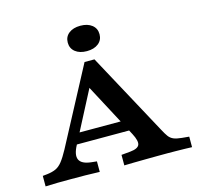

<svg xmlns="http://www.w3.org/2000/svg" viewBox="-109 -877 1044 996"><g transform="rotate(-15 413.5 -378.5)"><path d="M228.5 -166.8Q202.2 -118.1 214.2 -91.7Q226.3 -65.3 277.1 -59.7L306.9 -56.5V0Q270.6 -1.6 230.7 -2Q190.8 -2.4 150.5 -2.4Q115.8 -2.4 81.1 -2Q46.4 -1.6 16.1 0V-56.5L39.5 -58.9Q67.7 -62.1 86.9 -70.8Q106 -79.4 122.6 -100.3Q139.2 -121.3 159.5 -158.8L378.2 -571H431.4L671.3 -128.2Q683.9 -104.3 694.1 -90.4Q704.2 -76.6 719.8 -69.7Q735.3 -62.8 763.8 -60.1L802.6 -56.5V0Q788.8 -0.8 765.7 -1.2Q742.7 -1.6 718 -2Q693.2 -2.4 674.3 -2.4H670.2H672.1Q648.2 -2.4 617.5 -2.2Q586.7 -2 553.9 -1.6Q521.1 -1.2 491.2 -0.8Q461.3 -0.4 438.7 0.4V-56.1L486.7 -60.5Q528.2 -64.5 536.1 -83.6Q543.9 -102.7 521.8 -145L356.8 -455.6L378.5 -455.2ZM204.7 -168 233 -224.8H527.1L554.1 -168ZM405.3 -622.2Q366.7 -622.2 343.3 -640.7Q320 -659.3 320 -690.3Q320 -721.8 343.3 -740.1Q366.7 -758.5 405.3 -758.5Q443.9 -758.5 467.3 -740.1Q490.7 -721.8 490.7 -690.3Q490.7 -659.3 467.3 -640.7Q443.9 -622.2 405.3 -622.2Z"/></g></svg>

Font: Playfair 5pt SemiExpanded Light
Style: Regular
Weight: 300
Width: 6
Designer: Claus Eggers Sørensen
Foundry: Claus Eggers Sørensen
Version: Version 2.203